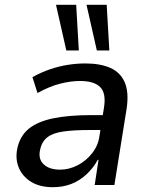

<svg xmlns="http://www.w3.org/2000/svg" viewBox="-20 -770 618 799"><path d="M200 9Q146 9 110 -13Q74 -35 58.5 -71.5Q43 -108 52 -152Q63 -204 99.5 -234Q136 -264 201 -277.5Q266 -291 361 -291H423L414 -229H355Q289 -229 245 -223Q201 -217 177.5 -199Q154 -181 147 -147Q138 -109 161.5 -86.5Q185 -64 230 -64Q267 -64 302.5 -82Q338 -100 363.5 -132.5Q389 -165 394 -205L413 -324Q422 -383 396.5 -408Q371 -433 313 -433Q275 -433 231 -422Q187 -411 136 -383L115 -449Q151 -469 187.5 -481.5Q224 -494 261.5 -500Q299 -506 335 -506Q397 -506 439 -487.5Q481 -469 499 -427.5Q517 -386 507 -318L456 0H374L390 -105H387Q369 -72 341 -45.5Q313 -19 278 -5Q243 9 200 9ZM383 -560 340 -750H424L435 -560ZM256 -560 213 -750H297L308 -560Z"/></svg>

Font: Nunito Sans 7pt SemiCondensed Medium
Style: Italic
Weight: 500
Width: 4
Italic angle: -9°
Designer: Vernon Adams
Foundry: Vernon Adams
Version: Version 3.101;gftools[0.9.27]